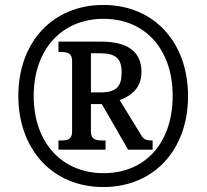

<svg xmlns="http://www.w3.org/2000/svg" viewBox="-20 -745 834 775"><path d="M397 10C601 10 739 -140 739 -357C739 -574 602 -725 397 -725C192 -725 54 -574 54 -358C54 -142 192 10 397 10ZM398 -46C231 -46 116 -168 116 -358C116 -544 228 -669 398 -669C567 -669 677 -545 677 -358C677 -172 570 -46 398 -46ZM216 -141H406V-178H393C368 -178 347 -182 347 -213V-325H391L497 -141H596V-178C567 -178 559 -183 547 -204L463 -341C508 -357 551 -389 551 -454C551 -536 497 -577 387 -577H216V-535H228C251 -535 271 -531 271 -500V-213C271 -182 251 -178 228 -178H216ZM386 -372H347V-530H383C447 -530 471 -509 471 -453C471 -397 451 -372 386 -372Z"/></svg>

Font: Noto Serif Devanagari SemiCondensed Black
Style: Regular
Weight: 900
Width: 4
Designer: Universal Thirst, Indian Type Foundry and the Monotype Design Team
Foundry: Monotype Imaging Inc.
Version: Version 2.004